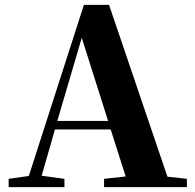

<svg xmlns="http://www.w3.org/2000/svg" viewBox="-20 -770 801 790"><path d="M215.8 -272.5H424.8L316.4 -614.3ZM668.9 -43 749 -34.2V0H408.2V-34.2L497.1 -43.9L435.5 -237.3H206.1L151.4 -46.9L245.1 -34.2V0H15.6V-34.2L98.6 -45.9L325.2 -750H428.7Z"/></svg>

Font: Bpmf Zihi Serif Heavy
Style: Heavy
Weight: 900
Foundry: But Ko
Version: Version 1.320